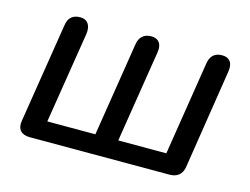

<svg xmlns="http://www.w3.org/2000/svg" viewBox="-75 -616 960 737"><g transform="rotate(15 405.0 -247.5)"><path d="M92 0H648C678 0 697 -15 702 -45L764 -442C769 -476 755 -495 725 -495C696 -495 679 -480 674 -449L615 -76H424L482 -441C488 -475 473 -495 443 -495C414 -495 396 -478 392 -448L333 -76H142L200 -439C205 -473 191 -495 161 -495C132 -495 114 -480 110 -449L47 -53C41 -19 59 0 92 0Z"/></g></svg>

Font: SN Pro Medium
Style: Italic
Weight: 400
Italic angle: -9°
Designer: Tobias Whetton
Foundry: Supernotes
Version: Version 1.001;Glyphs 3.2 (3249)